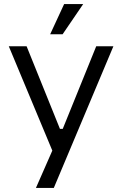

<svg xmlns="http://www.w3.org/2000/svg" viewBox="-20 -762 602 946"><path d="M157 164 243.2 -32.3 248.3 5.3 23.3 -534H111.1L275.4 -127H289.1L454.1 -534H538.7L245.1 164ZM227.1 -593.1 296 -742H389.9L288.4 -593.1Z"/></svg>

Font: Mozilla Text ExtraLight
Style: Regular
Weight: 200
Designer: Studio DRAMA
Foundry: Studio DRAMA
Version: Version 1.000